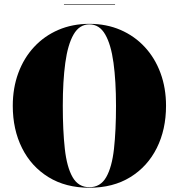

<svg xmlns="http://www.w3.org/2000/svg" viewBox="-20 -872 840 902"><path d="M280.5 -852.5H520.5V-850H280.5ZM400 10Q288.5 10 207.8 -39.8Q127 -89.5 83.5 -176.5Q40 -263.5 40 -375Q40 -458.5 66 -529Q92 -599.5 140 -651.2Q188 -703 254 -731.5Q320 -760 400 -760Q480 -760 546 -731.5Q612 -703 660 -651.2Q708 -599.5 734 -529Q760 -458.5 760 -375Q760 -263.5 716.5 -176.5Q673 -89.5 592.2 -39.8Q511.5 10 400 10ZM400 -757.5Q353 -757.5 325.8 -710.2Q298.5 -663 286.8 -577Q275 -491 275 -375Q275 -259 284.5 -173Q294 -87 321 -39.8Q348 7.5 400 7.5Q452 7.5 479 -39.8Q506 -87 515.5 -173Q525 -259 525 -375Q525 -491 513.2 -577Q501.5 -663 474.2 -710.2Q447 -757.5 400 -757.5Z"/></svg>

Font: Bodoni* 72pt Fatface
Style: Regular
Weight: 900
Version: Version 2.3